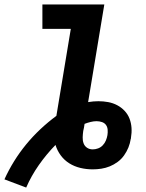

<svg xmlns="http://www.w3.org/2000/svg" viewBox="-38 -755 658 865"><path d="M80 90 -18 53Q1 11 25.5 -28.5Q50 -68 79.5 -104Q109 -140 143.5 -172.5Q178 -205 216 -233L281 -625H153V-735H432L359 -295Q371 -297 382.5 -298Q394 -299 405 -299Q428 -299 449.5 -295Q471 -291 490 -281Q509 -271 523.5 -255.5Q538 -240 545.5 -220.5Q553 -201 554.5 -179Q556 -157 552 -134Q552 -133 552 -131.5Q552 -130 551 -129Q548 -109 540.5 -90.5Q533 -72 521 -55Q509 -38 492 -25.5Q475 -13 456.5 -5.5Q438 2 418.5 5Q399 8 380 8Q351 8 324 1.5Q297 -5 274.5 -19Q252 -33 236 -54.5Q220 -76 212 -102Q171 -60 137 -11.5Q103 37 80 90ZM380 -82Q392 -82 404 -86.5Q416 -91 425 -100.5Q434 -110 439 -122Q444 -134 446 -146Q448 -158 447 -170.5Q446 -183 439.5 -192Q433 -201 421.5 -205Q410 -209 397 -209Q384 -209 370 -205.5Q356 -202 343 -197Q342 -189 340.5 -181Q339 -173 337 -165Q335 -151 334.5 -136.5Q334 -122 338.5 -109.5Q343 -97 354 -89.5Q365 -82 380 -82Z"/></svg>

Font: Iosevka SS04 XBd Ex Obl
Style: Regular
Weight: 800
Width: 7
Italic angle: -9°
Monospace: yes
Designer: Belleve Invis
Foundry: Belleve Invis
Version: Version 19.0.0; ttfautohint (v1.8.4)